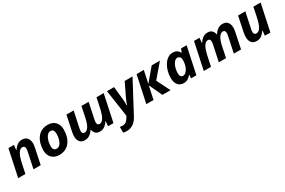

<svg xmlns="http://www.w3.org/2000/svg" viewBox="128 -1853 5037 3391"><g transform="rotate(-30 2647.0 -158.0)"><path d="M134 -546H246L236 -445H240Q272 -494 313.5 -525Q355 -556 412 -556Q482 -556 517.5 -513.5Q553 -471 553 -399Q553 -366 542 -311L477 0H330L397 -319Q405 -356 405 -377Q405 -437 352 -437Q327 -437 305.5 -420.5Q284 -404 267 -375Q250 -346 236.5 -308Q223 -270 213 -226L165 0H18Z M857 10Q796 10 748.5 -15.5Q701 -41 674.5 -88Q648 -135 648 -200Q648 -272 666 -336.5Q684 -401 720 -450.5Q756 -500 810.5 -528Q865 -556 938 -556Q1033 -556 1089 -499Q1145 -442 1145 -340Q1145 -271 1128 -208Q1111 -145 1075.5 -96Q1040 -47 985.5 -18.5Q931 10 857 10ZM869 -110Q910 -110 938.5 -143Q967 -176 982 -228.5Q997 -281 997 -340Q997 -381 981.5 -408.5Q966 -436 927 -436Q894 -436 869 -413.5Q844 -391 828 -355Q812 -319 804 -278Q796 -237 796 -200Q796 -110 869 -110Z M1241 -147Q1241 -180 1252 -235L1317 -546H1464L1397 -227Q1389 -190 1389 -169Q1389 -109 1437 -109Q1463 -109 1484 -125Q1505 -141 1522.5 -169.5Q1540 -198 1553 -236.5Q1566 -275 1576 -319L1623 -546H1770L1703 -227Q1695 -190 1695 -169Q1695 -109 1743 -109Q1769 -109 1790 -125.5Q1811 -142 1828.5 -171Q1846 -200 1859 -238.5Q1872 -277 1882 -320L1930 -546H2077L1961 0H1850L1860 -101H1856Q1825 -52 1782.5 -21Q1740 10 1683 10Q1626 10 1596 -19.5Q1566 -49 1556 -101H1552Q1521 -52 1477.5 -21Q1434 10 1377 10Q1308 10 1274.5 -32.5Q1241 -75 1241 -147Z M2082 120Q2128 120 2158 93Q2188 66 2211 24L2224 0L2144 -546H2288L2315 -293Q2319 -259 2320 -219Q2321 -179 2321 -150H2325Q2335 -175 2346.5 -208Q2358 -241 2378 -283L2505 -546H2665L2333 78Q2288 162 2229 201Q2170 240 2097 240Q2071 240 2054 237.5Q2037 235 2025 231V114Q2038 116 2051.5 118Q2065 120 2082 120Z M2631 0 2748 -546H2895L2841 -292L3056 -546H3224L2990 -272L3125 0H2960L2835 -266L2778 0Z M3389 10Q3349 10 3314 -9.5Q3279 -29 3257 -72.5Q3235 -116 3235 -188Q3235 -255 3253 -320Q3271 -385 3304 -438.5Q3337 -492 3383.5 -524Q3430 -556 3488 -556Q3540 -556 3572.5 -534Q3605 -512 3623 -476H3627L3655 -546H3768L3652 0H3542L3549 -71H3545Q3516 -35 3478.5 -12.5Q3441 10 3389 10ZM3447 -109Q3477 -109 3503 -133Q3529 -157 3547.5 -194.5Q3566 -232 3574 -275Q3581 -311 3581 -357Q3581 -392 3563 -414.5Q3545 -437 3513 -437Q3486 -437 3462.5 -415.5Q3439 -394 3421.5 -359Q3404 -324 3394 -281Q3384 -238 3384 -195Q3384 -109 3447 -109Z M3803 0 3919 -546H4031L4021 -445H4025Q4057 -494 4098.5 -525Q4140 -556 4197 -556Q4254 -556 4284.5 -526.5Q4315 -497 4325 -445H4329Q4360 -494 4403 -525Q4446 -556 4503 -556Q4572 -556 4605.5 -513.5Q4639 -471 4639 -399Q4639 -366 4628 -311L4563 0H4416L4483 -319Q4491 -356 4491 -377Q4491 -437 4443 -437Q4418 -437 4396.5 -421Q4375 -405 4357.5 -376.5Q4340 -348 4326.5 -309.5Q4313 -271 4304 -227L4257 0H4110L4177 -319Q4185 -356 4185 -377Q4185 -437 4137 -437Q4112 -437 4090.5 -420.5Q4069 -404 4052 -375Q4035 -346 4021.5 -308Q4008 -270 3998 -226L3950 0Z M4744 -147Q4744 -165 4747 -193.5Q4750 -222 4756 -251L4818 -546H4965L4898 -227Q4890 -190 4890 -169Q4890 -109 4943 -109Q4968 -109 4989.5 -125.5Q5011 -142 5028.5 -171Q5046 -200 5059.5 -238.5Q5073 -277 5082 -320L5130 -546H5277L5161 0H5049L5059 -101H5054Q5022 -52 4981 -21Q4940 10 4883 10Q4811 10 4777.5 -32.5Q4744 -75 4744 -147Z"/></g></svg>

Font: BC Sans
Style: Bold Italic
Weight: 700
Italic angle: -12°
Designer: Monotype Design Team
Province of B.C.
Foundry: Monotype Imaging Inc.
Version: Version 2.000;GOOG;noto-source:20170915:90ef993387c0